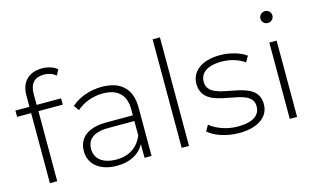

<svg xmlns="http://www.w3.org/2000/svg" viewBox="-89 -1005 2089 1268"><g transform="rotate(-15 955.5 -371.0)"><path d="M263 -703C198 -703 165 -667 165 -598C165 -598 165 -522 165 -522C165 -522 332 -522 332 -522C332 -522 332 -479 332 -479C332 -479 166 -479 166 -479C166 -479 166 0 166 0C166 0 116 0 116 0C116 0 116 -479 116 -479C116 -479 20 -479 20 -479C20 -479 20 -522 20 -522C20 -522 116 -522 116 -522C116 -522 116 -602 116 -602C116 -689 168 -746 261 -746C299 -746 339 -735 364 -712C364 -712 344 -674 344 -674C323 -693 294 -703 263 -703Z M610 -526C739 -526 811 -460 811 -331C811 -331 811 0 811 0C811 0 763 0 763 0C763 0 763 -93 763 -93C730 -33 666 4 575 4C458 4 387 -56 387 -145C387 -224 437 -291 582 -291C582 -291 761 -291 761 -291C761 -291 761 -333 761 -333C761 -430 708 -482 606 -482C534 -482 469 -455 426 -416C426 -416 401 -452 401 -452C453 -498 529 -526 610 -526ZM582 -37C670 -37 731 -79 761 -154C761 -154 761 -252 761 -252C761 -252 583 -252 583 -252C475 -252 437 -207 437 -147C437 -79 490 -37 582 -37Z M1067 0C1067 0 1017 0 1017 0C1017 0 1017 -742 1017 -742C1017 -742 1067 -742 1067 -742C1067 -742 1067 0 1067 0Z M1410 4C1324 4 1242 -25 1201 -63C1201 -63 1224 -103 1224 -103C1264 -69 1335 -40 1412 -40C1522 -40 1566 -79 1566 -138C1566 -290 1220 -178 1220 -383C1220 -462 1286 -526 1418 -526C1484 -526 1556 -506 1597 -475C1597 -475 1574 -435 1574 -435C1530 -467 1473 -482 1417 -482C1315 -482 1270 -440 1270 -384C1270 -227 1616 -338 1616 -139C1616 -54 1543 4 1410 4Z M1781 -649C1758 -649 1740 -667 1740 -689C1740 -711 1758 -730 1781 -730C1804 -730 1822 -712 1822 -690C1822 -667 1804 -649 1781 -649ZM1806 0C1806 0 1756 0 1756 0C1756 0 1756 -522 1756 -522C1756 -522 1806 -522 1806 -522C1806 -522 1806 0 1806 0Z"/></g></svg>

Font: TamingNoise
Style: Regular
Weight: 500
Designer: Julieta Ulanovsky
Foundry: Julieta Ulanovsky
Version: ""